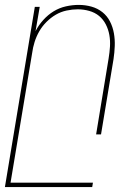

<svg xmlns="http://www.w3.org/2000/svg" viewBox="-40 -548 560 783"><path d="M-20 215 102 -520H122L105 -421Q117 -445 136.5 -466.5Q156 -488 179 -502Q202 -516 228.5 -522Q255 -528 281 -528Q308 -528 333 -521Q358 -514 377.5 -498.5Q397 -483 408.5 -460.5Q420 -438 424.5 -412.5Q429 -387 428 -360.5Q427 -334 423 -307L372 0H352L403 -310Q407 -334 408.5 -358Q410 -382 406 -405Q402 -428 391.5 -448.5Q381 -469 364 -483Q347 -497 324 -503.5Q301 -510 277 -510Q255 -510 231.5 -505Q208 -500 187.5 -488Q167 -476 149.5 -458.5Q132 -441 120 -420Q108 -399 101 -376.5Q94 -354 91 -331L3 197H339L336 215Z"/></svg>

Font: Iosevka Thin Oblique
Style: Regular
Weight: 100
Italic angle: -9°
Monospace: yes
Designer: Belleve Invis
Foundry: Belleve Invis
Version: Version 32.5.0; ttfautohint (v1.8.4)